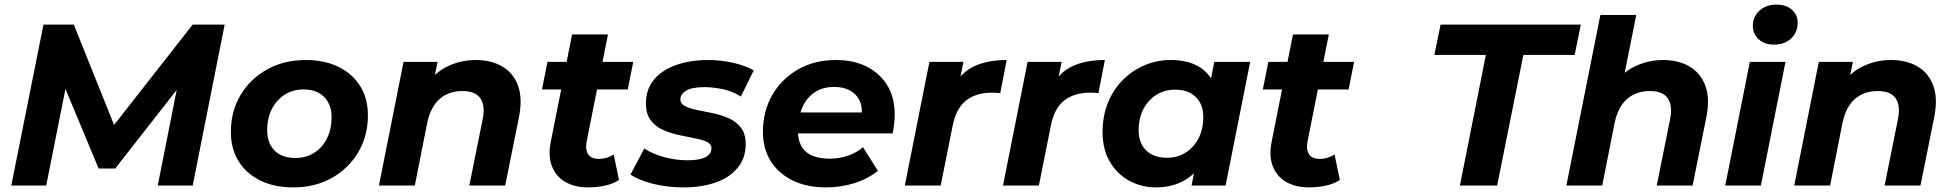

<svg xmlns="http://www.w3.org/2000/svg" viewBox="-20 -807 8495 835"><path d="M29 0 169 -700H301L500 -204L430 -205L818 -700H957L818 0H666L759 -469H790L481 -74H409L244 -470L274 -467L181 0Z M1255 8Q1173 8 1112 -22Q1051 -52 1017.5 -106Q984 -160 984 -233Q984 -323 1026 -393.5Q1068 -464 1141.5 -505Q1215 -546 1309 -546Q1392 -546 1452.5 -516Q1513 -486 1546.5 -432.5Q1580 -379 1580 -305Q1580 -216 1538 -145Q1496 -74 1423 -33Q1350 8 1255 8ZM1265 -120Q1311 -120 1346.5 -142.5Q1382 -165 1402 -205Q1422 -245 1422 -298Q1422 -352 1390 -385Q1358 -418 1300 -418Q1254 -418 1218.5 -395.5Q1183 -373 1162.5 -333Q1142 -293 1142 -240Q1142 -185 1174 -152.5Q1206 -120 1265 -120Z M2048 -546Q2117 -546 2165 -517.5Q2213 -489 2233 -434Q2253 -379 2237 -298L2177 0H2021L2079 -288Q2091 -347 2069.5 -379Q2048 -411 1991 -411Q1932 -411 1892.5 -377Q1853 -343 1838 -273L1784 0H1628L1735 -538H1883L1852 -386L1830 -432Q1869 -491 1926.5 -518.5Q1984 -546 2048 -546Z M2538 8Q2480 8 2439 -15.5Q2398 -39 2380.5 -83.5Q2363 -128 2375 -189L2468 -657H2624L2531 -190Q2525 -156 2538 -136Q2551 -116 2586 -116Q2602 -116 2618.5 -121Q2635 -126 2649 -135L2672 -24Q2643 -6 2608 1Q2573 8 2538 8ZM2337 -418 2361 -538H2734L2710 -418Z M2952 8Q2881 8 2818.5 -8Q2756 -24 2722 -48L2782 -161Q2817 -138 2867.5 -124Q2918 -110 2969 -110Q3024 -110 3049 -124Q3074 -138 3074 -162Q3074 -181 3053 -190.5Q3032 -200 3000 -206Q2968 -212 2931.5 -220Q2895 -228 2862.5 -242.5Q2830 -257 2809.5 -284.5Q2789 -312 2789 -357Q2789 -418 2823.5 -460Q2858 -502 2919.5 -524Q2981 -546 3059 -546Q3115 -546 3168 -534Q3221 -522 3258 -501L3202 -387Q3164 -411 3122.5 -419.5Q3081 -428 3043 -428Q2988 -428 2963.5 -412.5Q2939 -397 2939 -375Q2939 -356 2959.5 -345.5Q2980 -335 3012 -328.5Q3044 -322 3081 -314.5Q3118 -307 3150 -292.5Q3182 -278 3202.5 -251.5Q3223 -225 3223 -180Q3223 -119 3187.5 -76.5Q3152 -34 3091 -13Q3030 8 2952 8Z M3573 8Q3489 8 3427.5 -22Q3366 -52 3332 -106Q3298 -160 3298 -233Q3298 -323 3338.5 -393.5Q3379 -464 3450.5 -505Q3522 -546 3615 -546Q3694 -546 3751 -516.5Q3808 -487 3839.5 -434.5Q3871 -382 3871 -309Q3871 -288 3868.5 -267Q3866 -246 3862 -227H3417L3433 -318H3789L3725 -290Q3733 -335 3720 -365.5Q3707 -396 3678 -412.5Q3649 -429 3608 -429Q3557 -429 3521.5 -404.5Q3486 -380 3468 -337Q3450 -294 3450 -240Q3450 -178 3484.5 -147.5Q3519 -117 3589 -117Q3630 -117 3668 -130Q3706 -143 3733 -167L3798 -64Q3751 -27 3692.5 -9.5Q3634 8 3573 8Z M3915 0 4022 -538H4170L4139 -385L4125 -429Q4161 -494 4219 -520Q4277 -546 4358 -546L4330 -402Q4320 -403 4311.5 -403.5Q4303 -404 4294 -404Q4225 -404 4181.5 -370Q4138 -336 4123 -260L4071 0Z M4342 0 4449 -538H4597L4566 -385L4552 -429Q4588 -494 4646 -520Q4704 -546 4785 -546L4757 -402Q4747 -403 4738.5 -403.5Q4730 -404 4721 -404Q4652 -404 4608.5 -370Q4565 -336 4550 -260L4498 0Z M5007 8Q4945 8 4892 -20.5Q4839 -49 4807 -103Q4775 -157 4775 -233Q4775 -301 4797.5 -358Q4820 -415 4861 -457Q4902 -499 4956 -522.5Q5010 -546 5072 -546Q5139 -546 5187 -521Q5235 -496 5258.5 -443.5Q5282 -391 5275 -308Q5270 -213 5236 -141.5Q5202 -70 5144.5 -31Q5087 8 5007 8ZM5055 -121Q5101 -121 5136.5 -143.5Q5172 -166 5192.5 -205.5Q5213 -245 5213 -298Q5213 -353 5180.5 -385Q5148 -417 5090 -417Q5045 -417 5009 -394.5Q4973 -372 4952.5 -332.5Q4932 -293 4932 -240Q4932 -185 4964.5 -153Q4997 -121 5055 -121ZM5162 0 5183 -107 5218 -267 5239 -427 5261 -538H5417L5310 0Z M5673 8Q5615 8 5574 -15.5Q5533 -39 5515.5 -83.5Q5498 -128 5510 -189L5603 -657H5759L5666 -190Q5660 -156 5673 -136Q5686 -116 5721 -116Q5737 -116 5753.5 -121Q5770 -126 5784 -135L5807 -24Q5778 -6 5743 1Q5708 8 5673 8ZM5472 -418 5496 -538H5869L5845 -418Z M6329 0 6442 -568H6218L6245 -700H6855L6828 -568H6605L6491 0Z M7212 -546Q7280 -546 7328 -517.5Q7376 -489 7396.5 -434Q7417 -379 7401 -298L7341 0H7185L7243 -288Q7255 -347 7233.5 -379Q7212 -411 7155 -411Q7096 -411 7056.5 -377Q7017 -343 7002 -273L6948 0H6792L6940 -742H7096L7025 -386L6994 -432Q7033 -491 7090.5 -518.5Q7148 -546 7212 -546Z M7483 0 7590 -538H7745L7638 0ZM7695 -613Q7653 -613 7628 -636.5Q7603 -660 7603 -694Q7603 -734 7631.5 -760.5Q7660 -787 7706 -787Q7748 -787 7773 -764.5Q7798 -742 7798 -709Q7798 -666 7769.5 -639.5Q7741 -613 7695 -613Z M8203 -546Q8272 -546 8320 -517.5Q8368 -489 8388 -434Q8408 -379 8392 -298L8332 0H8176L8234 -288Q8246 -347 8224.5 -379Q8203 -411 8146 -411Q8087 -411 8047.5 -377Q8008 -343 7993 -273L7939 0H7783L7890 -538H8038L8007 -386L7985 -432Q8024 -491 8081.5 -518.5Q8139 -546 8203 -546Z"/></svg>

Font: Montserrat Thin
Style: Bold Italic
Weight: 700
Italic angle: -11.3°
Version: Version 9.000